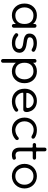

<svg xmlns="http://www.w3.org/2000/svg" viewBox="1366 -2054 912 3684"><g transform="rotate(90 1822.0 -212.0)"><path d="M275 16C343 16 401 -12 440 -59V-21C440 0 454 16 475 16C496 16 512 0 512 -21V-421C512 -444 495 -456 475 -456C458 -456 440 -444 440 -421V-392C399 -440 344 -464 275 -464C209 -464 155 -442 112 -398C69 -353 48 -296 48 -227C48 -156 69 -97 112 -52C155 -7 209 16 275 16ZM275 -50C229 -50 192 -67 164 -101C136 -135 122 -177 122 -227C122 -275 136 -316 164 -349C192 -382 229 -398 275 -398C375 -398 440 -340 440 -227C440 -110 375 -50 275 -50Z M803 16C923 16 992 -42 992 -130C992 -245 863 -261 803 -269C760 -274 732 -281 718 -289C703 -297 696 -309 696 -326C696 -375 741 -400 810 -400C853 -400 878 -392 917 -371C925 -367 934 -362 942 -362C959 -362 974 -382 974 -397C974 -408 970 -416 962 -422C935 -446 873 -464 806 -464C691 -464 624 -409 624 -322C624 -287 635 -262 656 -246C677 -229 702 -218 731 -213C759 -208 783 -204 803 -202C878 -193 920 -174 920 -125C920 -78 883 -48 808 -48C755 -48 714 -63 682 -91C669 -102 658 -107 650 -107C639 -107 616 -93 616 -72C616 -63 620 -54 627 -46C672 -5 730 16 803 16Z M1349 16C1415 16 1469 -7 1512 -52C1555 -97 1576 -156 1576 -227C1576 -296 1555 -353 1512 -398C1469 -442 1415 -464 1349 -464C1280 -464 1225 -440 1184 -392V-421C1184 -444 1166 -456 1149 -456C1129 -456 1112 -444 1112 -421V187C1112 208 1128 224 1149 224C1170 224 1184 208 1184 187V-59C1223 -12 1281 16 1349 16ZM1349 -50C1250 -50 1184 -110 1184 -227C1184 -340 1250 -398 1349 -398C1395 -398 1432 -382 1460 -349C1488 -316 1502 -275 1502 -227C1502 -177 1488 -135 1460 -101C1432 -67 1395 -50 1349 -50Z M1928 16C1991 16 2058 -3 2109 -43C2119 -53 2124 -63 2124 -72C2124 -91 2107 -106 2092 -106C2085 -106 2079 -104 2074 -99C2027 -63 1971 -49 1925 -49C1917 -49 1910 -49 1903 -50C1874 -52 1849 -61 1827 -76C1783 -107 1759 -154 1759 -190C1759 -203 1764 -203 1776 -203H2084C2113 -203 2130 -229 2130 -266C2130 -295 2122 -325 2107 -356C2076 -417 2013 -464 1914 -464C1775 -464 1682 -361 1682 -234C1682 -156 1704 -95 1749 -51C1794 -6 1853 16 1928 16ZM1776 -261C1767 -261 1762 -264 1762 -269C1762 -334 1832 -403 1914 -403C1951 -403 1983 -392 2009 -371C2034 -349 2049 -324 2052 -296C2053 -293 2053 -289 2053 -286C2053 -273 2046 -259 2029 -259Z M2470 16C2549 16 2606 -10 2654 -53C2663 -64 2668 -74 2668 -83C2668 -100 2654 -117 2638 -117C2630 -117 2623 -114 2617 -109C2581 -74 2525 -50 2474 -50C2471 -50 2468 -50 2465 -50C2373 -61 2308 -127 2308 -226C2308 -276 2324 -318 2355 -352C2386 -385 2425 -402 2474 -402C2523 -402 2563 -380 2591 -363C2598 -362 2605 -360 2609 -360C2630 -360 2641 -371 2641 -392C2641 -405 2636 -414 2626 -421C2587 -450 2535 -464 2470 -464C2338 -464 2236 -365 2236 -227C2236 -94 2328 16 2470 16Z M2951 16C2972 16 2999 13 3020 5C3036 0 3044 -10 3044 -27C3044 -44 3031 -62 3012 -62C3001 -62 2986 -53 2961 -53C2910 -53 2884 -81 2884 -136V-368C2884 -379 2889 -384 2900 -384H3012C3029 -384 3044 -399 3044 -416C3044 -433 3029 -448 3012 -448H2900C2889 -448 2884 -453 2884 -464V-613C2884 -636 2867 -648 2847 -648C2830 -648 2812 -636 2812 -613V-464C2812 -453 2807 -448 2796 -448H2756C2739 -448 2724 -433 2724 -416C2724 -399 2739 -384 2756 -384H2796C2807 -384 2812 -379 2812 -368V-131C2812 -39 2864 16 2951 16Z M3359 16C3494 16 3596 -89 3596 -227C3596 -363 3494 -464 3359 -464C3226 -464 3124 -363 3124 -227C3124 -89 3226 16 3359 16ZM3359 -50C3310 -50 3271 -67 3242 -101C3213 -135 3198 -177 3198 -227C3198 -275 3213 -316 3242 -349C3271 -382 3310 -398 3359 -398C3409 -398 3449 -382 3479 -349C3509 -316 3524 -275 3524 -227C3524 -177 3509 -135 3479 -101C3449 -67 3409 -50 3359 -50Z"/></g></svg>

Font: Dongle Light
Style: Regular
Weight: 300
Designer: Yanghee Ryu
Foundry: Yanghee Ryu
Version: Version 2.000